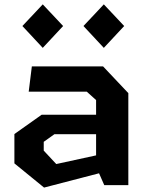

<svg xmlns="http://www.w3.org/2000/svg" viewBox="-20 -833 660 864"><path d="M412.4 -83.4V-382.7L370.4 -420.6H109.2L123.3 -534.2H443.8L557.5 -413.9V0H449.1ZM44.8 -97.8V-229.8L167.6 -316.8H456.5V-229.2H225L176.8 -194.8V-155.2L233.2 -94.8L456.5 -143.4V-61.2L178.3 11.1ZM80.8 -715.9 172.4 -813.4 264 -715.9 172.4 -617.6ZM355.6 -715.9 447.2 -813.4 538.8 -715.9 447.2 -617.6Z"/></svg>

Font: Monaspace Krypton Var ExLight
Style: Regular
Weight: 200
Designer: Riley Cran and the Lettermatic Team
Version: Version 1.200 (Monaspace Krypton Var)